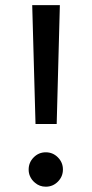

<svg xmlns="http://www.w3.org/2000/svg" viewBox="-20 -721 353 739"><path d="M90.3 -68.4Q90.3 -95.7 109.6 -115.2Q128.9 -134.8 156.2 -134.8Q183.6 -134.8 202.9 -115.2Q222.2 -95.7 222.2 -68.6Q222.2 -41.5 202.9 -22Q183.6 -2.4 156.2 -2.4Q132.3 -2.4 114.7 -17.6Q101.6 -28.3 95.2 -43.5Q90.3 -54.7 90.3 -68.4ZM104 -701.2H210.4L198.2 -243.7H116.7Z"/></svg>

Font: Dirooz
Style: Regular
Weight: 400
Foundry: DejaVu fonts team - Redesigned by Saber Rastikerdar
Version: Version 0.2.1